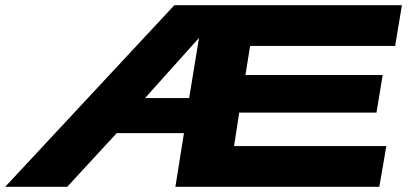

<svg xmlns="http://www.w3.org/2000/svg" viewBox="-63 -720 1573 740"><path d="M613 0 646 -207H387L196 0H-43L609 -700H1486L1460 -543H901L883 -431H1412L1388 -286H859L839 -157H1426L1399 0ZM496 -342H666L704 -574Z"/></svg>

Font: Georama ExtraExtended
Style: Bold Italic
Weight: 700
Width: 8
Italic angle: -9°
Designer: Jean-Baptiste Levee
Foundry: Production Type
Version: Version 1.000